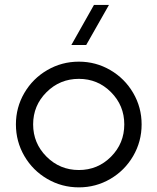

<svg xmlns="http://www.w3.org/2000/svg" viewBox="-20 -766 652 795"><path d="M275.4 -579.6 369.1 -745.6H431.2L336.9 -579.6ZM566.4 -251Q566.4 -180.2 531.5 -120.1Q496.6 -60.1 436.8 -25.1Q377 9.8 306.6 9.8Q235.8 9.8 175.8 -25.1Q115.7 -60.1 80.8 -120.1Q45.9 -180.2 45.9 -251Q45.9 -321.3 80.8 -381.1Q115.7 -440.9 175.8 -475.8Q235.8 -510.7 306.6 -510.7Q377 -510.7 436.8 -475.8Q496.6 -440.9 531.5 -381.1Q566.4 -321.3 566.4 -251ZM494.6 -251Q494.6 -329.1 439.7 -384.3Q384.8 -439.5 306.6 -439.5Q228 -439.5 172.6 -384.3Q117.2 -329.1 117.2 -251Q117.2 -172.9 172.6 -117.4Q228 -62 306.6 -62Q384.8 -62 439.7 -117.2Q494.6 -172.4 494.6 -251Z"/></svg>

Font: Basically A Sans Serif
Style: Regular
Weight: 400
Designer: Hyung-Suk Kim
Foundry: Mental Design
Version: 1.000